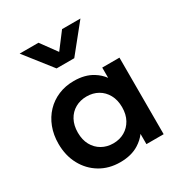

<svg xmlns="http://www.w3.org/2000/svg" viewBox="-188 -937 1024 1086"><g transform="rotate(-30 324.0 -393.5)"><path d="M284 15Q210.5 15 153.8 -19Q97 -53 64.5 -113Q32 -173 32 -250Q32 -308 50.5 -356.5Q69 -405 102.8 -440.5Q136.5 -476 182.8 -495.5Q229 -515 284 -515Q356.5 -515 406 -484Q440 -463 462 -433V-500H574.5V0H462V-67Q440 -37 406 -16Q356.5 15 284 15ZM303 -97Q344.5 -97 377 -115.8Q409.5 -134.5 428.5 -168.8Q447.5 -203 447.5 -250Q447.5 -297 428.5 -331.5Q409.5 -366 377 -384.5Q344.5 -403 303 -403Q261.5 -403 228.8 -384.5Q196 -366 177.2 -331.5Q158.5 -297 158.5 -250Q158.5 -203 177.2 -168.8Q196 -134.5 228.8 -115.8Q261.5 -97 303 -97ZM236 -625 97 -802H220L295.5 -698.5L374 -802H494L351.5 -625Z"/></g></svg>

Font: Geologica EX Med
Style: Regular
Weight: 500
Designer: Sindre Bremnes, Frode Helland
Foundry: Monokrom Skriftforlag AS
Version: Version 1.010;gftools[0.9.28]